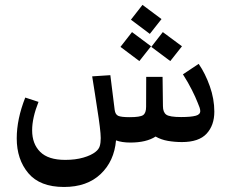

<svg xmlns="http://www.w3.org/2000/svg" viewBox="-20 -574 935 779"><path d="M515.6 -443.8 592.8 -386.2 545.4 -326.2 468.8 -383.8ZM640.6 -443.8 718.3 -386.2 670.9 -326.2 593.8 -383.8ZM558.1 -554.2 635.3 -496.6 587.9 -436.5 511.2 -494.1ZM239.7 184.6Q142.1 184.6 95 128.7Q47.9 72.8 47.9 -12.7Q47.9 -90.8 82.5 -178.2L136.2 -160.6Q110.4 -95.7 110.4 -45.4Q110.4 9.8 143.1 42.2Q175.8 74.7 244.6 74.7Q286.1 74.7 318.1 65.4Q350.1 56.2 367.7 42Q380.9 31.7 384.8 18.6Q388.7 5.4 388.7 -13.7Q388.7 -29.8 384.8 -61.3Q380.9 -92.8 375.5 -126Q370.6 -160.2 365 -194.8Q359.4 -229.5 354 -264.2L427.7 -269L445.3 -127.9Q447.8 -109.4 459.7 -104Q471.7 -98.6 505.9 -98.6Q548.3 -98.6 560.5 -106.9Q572.8 -115.2 572.8 -140.6L573.2 -262.2H639.6L641.1 -143.6Q641.1 -118.7 654.5 -108.9Q668 -99.1 714.8 -99.1Q754.9 -99.1 774.4 -104.5Q792.5 -109.4 792.5 -123.5Q792.5 -129.9 789.6 -138.2Q786.6 -146.5 781.7 -158.2Q773.4 -179.7 758.5 -209.2Q743.7 -238.8 722.2 -272.5L786.1 -314.9Q813 -275.9 831.3 -224.1Q849.6 -172.4 849.6 -121.1Q849.6 -65.4 818.1 -31.5Q786.6 2.4 718.3 2.4Q689 2.4 661.1 -2.4Q633.3 -7.3 611.3 -20Q573.7 4.4 508.8 4.4Q474.6 4.4 450.7 -4.4Q443.4 80.1 388.2 132.3Q333 184.6 239.7 184.6Z"/></svg>

Font: Markazi Text SemiBold
Style: Regular
Weight: 600
Designer: Borna Izadpanah (Arabic designer), Fiona Ross (Arabic design director) and Florian Runge (Latin designer)
Foundry: Borna Izadpanah and Florian Runge
Version: Version 1.001; ttfautohint (v1.8.3)